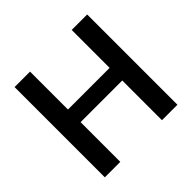

<svg xmlns="http://www.w3.org/2000/svg" viewBox="-172 -876 1053 1053"><g transform="rotate(-45 354.5 -350.0)"><path d="M516 0V-700H636V0ZM73 0V-700H193V0ZM176 -308V-406H538V-308Z"/></g></svg>

Font: DM Sans 11pt SemiBold
Style: Regular
Weight: 600
Version: Version 4.004;gftools[0.9.30]